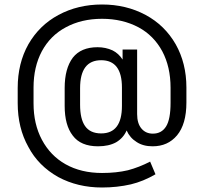

<svg xmlns="http://www.w3.org/2000/svg" viewBox="-20 -710 912 858"><path d="M240.2 81.1Q151.4 31.2 106.9 -53.2Q59.1 -138.2 59.1 -249V-316.9Q59.1 -427.2 106.9 -512.2Q155.8 -597.2 241.2 -643.1Q328.1 -689.9 436 -689.9Q543.9 -689.9 630.9 -643.1Q716.3 -597.2 765.1 -512.2Q813 -427.2 813 -318.8V-252Q813 -155.3 771 -105Q730 -56.2 662.1 -56.2Q619.6 -56.2 590.8 -75.2Q560.1 -94.2 545.9 -127Q531.2 -93.3 499 -74.2Q466.3 -56.2 418 -56.2Q340.8 -56.2 305.2 -104Q269 -150.4 269 -236.8V-316.9Q269 -403.3 305.2 -452.1Q341.8 -499 416 -499Q452.1 -499 482.9 -484.9Q510.3 -471.2 527.8 -443.8V-488.8H592.8V-200.2Q592.8 -157.7 612.8 -134.8Q631.8 -112.8 663.1 -112.8Q702.1 -112.8 722.2 -145Q742.2 -176.8 742.2 -251V-317.9Q742.2 -411.1 705.1 -481Q667 -551.3 599.1 -587.9Q527.3 -626 436 -626Q344.2 -626 273.9 -587.9Q205.1 -551.3 167 -481Q129.9 -411.1 129.9 -318.8V-248Q129.9 -155.8 167 -85.9Q205.1 -14.2 272.9 23.9Q342.3 63 436 63Q500 63 551.8 50.8Q601.6 37.6 650.9 12.2L674.8 68.8Q620.1 100.6 564.9 113.8Q503.4 127.9 436 127.9Q327.1 127.9 240.2 81.1ZM524.9 -318.8Q524.9 -440.9 432.1 -440.9Q337.9 -440.9 337.9 -315.9V-242.2Q337.9 -178.7 359.9 -147Q382.8 -113.8 432.1 -113.8Q524.9 -113.8 524.9 -236.8Z"/></svg>

Font: D-DIN-PRO
Style: Regular
Weight: 400
Designer: Charles Nix
Foundry: Datto Inc.
Version: Version 1.000;hotconv 1.0.109;makeotfexe 2.5.65596